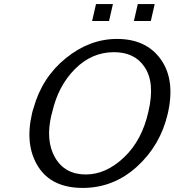

<svg xmlns="http://www.w3.org/2000/svg" viewBox="-20 -903 856 942"><path d="M432 -800 451 -883H534L515 -800ZM637 -800 656 -883H739L720 -800ZM137 -346Q140 -360 145 -374Q187 -524 303.5 -618Q420 -712 554 -712Q698 -712 769.5 -611Q841 -510 803 -345Q767 -190 652 -85.5Q537 19 386 19Q233 19 167 -86Q101 -191 137 -346ZM236 -352Q236 -351 234.5 -346Q233 -341 232 -338Q203 -214 249 -132Q297 -47 401 -47Q500 -47 588.5 -131Q677 -215 708 -355Q742 -499 688 -576Q640 -647 539 -647Q430 -647 347.5 -564Q265 -481 236 -352Z"/></svg>

Font: Coval
Style: Book Italic
Weight: 350
Foundry: Context Ltd
Version: Version 001.000